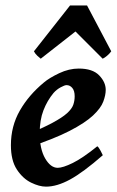

<svg xmlns="http://www.w3.org/2000/svg" viewBox="-20 -675 433 713"><path d="M372.6 -341.3Q372.6 -321.8 363.5 -297.6Q354.5 -273.4 325.4 -246.1Q296.4 -218.8 238 -188.7Q179.7 -158.7 81.5 -126.5L78.1 -174.3Q139.2 -199.7 175 -219Q210.9 -238.3 228.8 -254.4Q246.6 -270.5 252 -285.6Q257.3 -300.8 257.3 -317.4Q257.3 -337.9 248.5 -348.4Q239.7 -358.9 227.1 -358.9Q220.2 -358.9 205.3 -350.8Q190.4 -342.8 178.7 -329.6Q155.3 -301.3 141.4 -265.4Q127.4 -229.5 127.4 -180.2Q127.4 -121.6 147.7 -86.7Q168 -51.8 194.3 -51.8Q213.4 -51.8 250.2 -69.8Q287.1 -87.9 341.3 -131.8Q346.2 -128.9 353.5 -115.2Q360.8 -101.6 361.8 -98.6Q288.6 -34.7 240 -8.3Q191.4 18.1 150.9 18.1Q126 18.1 95.5 3.2Q64.9 -11.7 42.7 -45.4Q20.5 -79.1 20.5 -135.7Q20.5 -206.5 53.7 -264.4Q86.9 -322.3 143.1 -368.7Q163.1 -385.7 199.7 -403.1Q236.3 -420.4 272.5 -420.4Q323.7 -420.4 348.1 -395.3Q372.6 -370.1 372.6 -341.3ZM393.1 -484.4Q386.7 -475.6 377.7 -468Q368.7 -460.4 361.3 -457L260.3 -558.1L131.3 -457Q127 -460 118.7 -467.8Q110.4 -475.6 106 -484.4L240.2 -654.8H303.2Z"/></svg>

Font: Dai Banna SIL SemiBold
Style: Italic
Weight: 600
Italic angle: -11°
Designer: Victor Gaultney
Foundry: SIL International
Version: Version 4.000